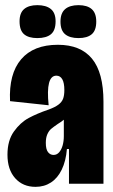

<svg xmlns="http://www.w3.org/2000/svg" viewBox="-20 -714 440 746"><path d="M9 -113Q9 -168 34 -203Q59 -238 91.5 -255.5Q124 -273 168 -288Q193 -297 206.5 -307Q220 -317 225 -330Q230 -343 230 -364Q230 -392 222 -406Q214 -420 199 -420Q178 -420 170.5 -391.5Q163 -363 169 -305L19 -321Q14 -427 62 -483.5Q110 -540 205 -540Q293 -540 337.5 -486Q382 -432 382 -319V-192Q382 -127 382 -95Q382 -63 382 0H248Q248 -68 248 -135H240Q236 -88 220 -55Q204 -22 178 -5Q152 12 118 12Q69 12 39 -21.5Q9 -55 9 -113ZM228 -185V-256L249 -272Q240 -259 229.5 -250Q219 -241 204 -232Q188 -221 179 -213.5Q170 -206 164 -192.5Q158 -179 158 -159Q158 -134 166.5 -123Q175 -112 188 -112Q201 -112 210 -122.5Q219 -133 223.5 -149.5Q228 -166 228 -185ZM215 -630Q215 -663 233 -678.5Q251 -694 285 -694Q319 -694 336.5 -678.5Q354 -663 354 -630Q354 -596 336.5 -581Q319 -566 285 -566Q251 -566 233 -581Q215 -596 215 -630ZM56 -631Q56 -664 74 -679Q92 -694 125 -694Q159 -694 177.5 -679Q196 -664 196 -631Q196 -596 178 -581Q160 -566 125 -566Q91 -566 73.5 -581Q56 -596 56 -631Z"/></svg>

Font: Bricolage Grotesque 96pt Condensed ExBd
Style: Regular
Weight: 800
Width: 3
Designer: Mathieu Triay
Foundry: Atelier Triay
Version: Version 1.001;Glyphs 3.2 (3207)